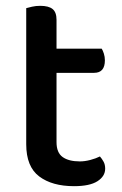

<svg xmlns="http://www.w3.org/2000/svg" viewBox="-20 -625 419 659"><path d="M174 -137Q174 -101 195 -86Q216 -71 254 -71Q271 -71 290 -76Q309 -81 323 -88Q330 -80 335.5 -70Q341 -60 341 -46Q341 -20 314.5 -3Q288 14 234 14Q159 14 114.5 -19.5Q70 -53 70 -130V-597Q77 -599 90 -602Q103 -605 118 -605Q147 -605 160.5 -594Q174 -583 174 -557V-458H329Q333 -452 336.5 -441Q340 -430 340 -418Q340 -375 303 -375H174V-137Z"/></svg>

Font: Baloo Da 2 Medium
Style: Regular
Weight: 500
Designer: Noopur Datye, Sulekha Rajkumar and Ek Type
Foundry: Ek Type
Version: Version 1.640;hotconv 1.0.111;makeotfexe 2.5.65597; ttfautoh